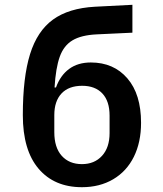

<svg xmlns="http://www.w3.org/2000/svg" viewBox="-20 -767 680 799"><path d="M75 -288Q75 -445 105 -541.5Q135 -638 200.5 -685.5Q266 -733 375 -739L531 -747V-631L383 -624Q318 -621 281.5 -599Q245 -577 228.5 -530.5Q212 -484 207 -403H213Q231 -453 267.5 -480Q304 -507 358 -507Q453 -507 510 -441Q567 -375 567 -256Q567 -175 537 -114.5Q507 -54 451 -21Q395 12 321 12Q206 12 140.5 -65Q75 -142 75 -288ZM321 -84Q373 -84 404.5 -118.5Q436 -153 436 -213V-286Q436 -346 406 -378Q376 -410 322 -410Q266 -410 236 -378Q206 -346 206 -288V-217Q206 -153 237 -118.5Q268 -84 321 -84Z"/></svg>

Font: Writer SemiBold
Style: Regular
Weight: 600
Monospace: yes
Designer: Mike Abbink, Paul van der Laan, Pieter van Rosmalen
Foundry: Bold Monday
Version: Version 2.001 2020